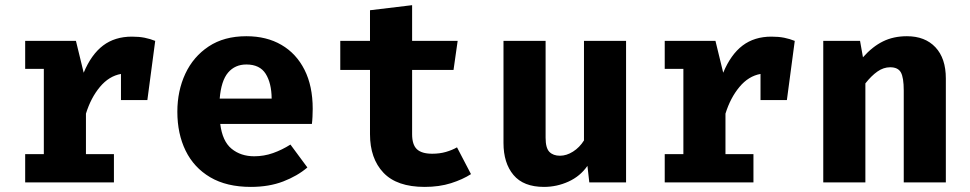

<svg xmlns="http://www.w3.org/2000/svg" viewBox="-20 -702 3732 739"><path d="M76.9 0V-108.7H148.7V-436.9H76.9V-544.6H272.3L302.1 -422.1Q331.3 -492.3 376.7 -526.7Q422.1 -561 487.7 -561Q515.4 -561 536.9 -556.7Q558.5 -552.3 577.4 -544.6L547.2 -316.9H445.6V-417.4Q399.5 -409.2 364.6 -367.4Q329.7 -325.6 310.8 -264.6V-108.7H418.5V0Z M827.7 -225.1Q835.9 -158.5 871.3 -129.5Q906.7 -100.5 958.5 -100.5Q995.9 -100.5 1030.8 -112.8Q1065.6 -125.1 1097.9 -145.6L1163.1 -57.4Q1124.6 -24.6 1070 -3.6Q1015.4 17.4 945.6 17.4Q852.3 17.4 789.2 -19.7Q726.2 -56.9 694.4 -122.1Q662.6 -187.2 662.6 -271.8Q662.6 -352.3 693.3 -418.2Q724.1 -484.1 783.3 -523.3Q842.6 -562.6 928.2 -562.6Q1006.2 -562.6 1063.3 -529.2Q1120.5 -495.9 1152.1 -433.3Q1183.6 -370.8 1183.6 -283.1Q1183.6 -269.2 1182.8 -253.3Q1182.1 -237.4 1180.5 -225.1ZM928.2 -453.8Q884.6 -453.8 857.9 -422.6Q831.3 -391.3 825.6 -322.6H1025.6Q1025.1 -382.1 1002.6 -417.9Q980 -453.8 928.2 -453.8Z M1792.8 -31.8Q1761 -11.3 1715.9 3.1Q1670.8 17.4 1614.4 17.4Q1507.7 17.4 1455.9 -37.2Q1404.1 -91.8 1404.1 -185.6V-432.8H1289.7V-544.6H1404.1V-662.6L1566.2 -682.1V-544.6H1741.5L1725.6 -432.8H1566.2V-185.6Q1566.2 -145.1 1584.6 -127.7Q1603.1 -110.3 1643.6 -110.3Q1672.3 -110.3 1696.2 -117.2Q1720 -124.1 1739 -134.9Z M2080 -544.6V-171.8Q2080 -132.3 2094.6 -117.4Q2109.2 -102.6 2135.4 -102.6Q2160.5 -102.6 2185.6 -118.5Q2210.8 -134.4 2227.7 -161.5V-544.6H2389.7V0H2248.2L2241 -63.6Q2213.3 -23.6 2168.2 -3.1Q2123.1 17.4 2073.8 17.4Q1994.9 17.4 1956.4 -28.5Q1917.9 -74.4 1917.9 -151.8V-544.6Z M2538.5 0V-108.7H2610.3V-436.9H2538.5V-544.6H2733.8L2763.6 -422.1Q2792.8 -492.3 2838.2 -526.7Q2883.6 -561 2949.2 -561Q2976.9 -561 2998.5 -556.7Q3020 -552.3 3039 -544.6L3008.7 -316.9H2907.2V-417.4Q2861 -409.2 2826.2 -367.4Q2791.3 -325.6 2772.3 -264.6V-108.7H2880V0Z M3148.7 0V-544.6H3290.3L3301.5 -481.5Q3337.9 -522.6 3378.5 -542.6Q3419 -562.6 3470.8 -562.6Q3540.5 -562.6 3580.5 -520Q3620.5 -477.4 3620.5 -400V0H3458.5V-353.3Q3458.5 -403.6 3447.4 -423.3Q3436.4 -443.1 3406.2 -443.1Q3380.5 -443.1 3357.2 -426.7Q3333.8 -410.3 3310.8 -381V0Z"/></svg>

Font: FiraCode Nerd Font Mono
Style: Bold
Weight: 700
Monospace: yes
Designer: Carrois Corporate, Edenspiekermann AG, Nikita Prokopov
Foundry: Carrois Corporate, Edenspiekermann AG, Nikita Prokopov
Version: Version 6.002;Nerd Fonts 3.3.0